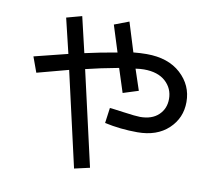

<svg xmlns="http://www.w3.org/2000/svg" viewBox="-90 -877 1179 1059"><g transform="rotate(10 500.0 -347.0)"><path d="M515.6 -199.2 527.3 -285.2Q535.2 -285.2 605.5 -275.4Q675.8 -265.6 699.2 -265.6Q765.6 -265.6 802.7 -300.8Q839.8 -335.9 839.8 -390.6Q839.8 -449.2 796.9 -488.3Q753.9 -527.3 675.8 -527.3Q656.2 -527.3 628.9 -523.4L668 -406.2L582 -378.9L539.1 -511.7Q433.6 -492.2 355.5 -472.7L476.6 58.6L390.6 78.1L269.5 -453.1L93.8 -406.2L62.5 -492.2L250 -539.1L203.1 -734.4L289.1 -757.8L335.9 -558.6Q421.9 -578.1 515.6 -593.8L468.8 -742.2L550.8 -773.4L601.6 -609.4Q640.6 -613.3 675.8 -613.3Q796.9 -613.3 867.2 -548.8Q937.5 -484.4 937.5 -390.6Q937.5 -300.8 873 -240.2Q808.6 -179.7 699.2 -179.7Q605.5 -179.7 515.6 -199.2Z"/></g></svg>

Font: WenQuanYi Micro Hei Mono
Style: Regular
Weight: 400
Foundry: Ascender Corporation
Version: Version 0.2.0-beta